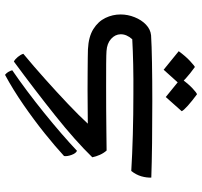

<svg xmlns="http://www.w3.org/2000/svg" viewBox="-40 -571 793 753"><g transform="rotate(-90 356.5 -194.5)"><path d="M337.9 6.3Q253.9 6.3 172.6 5.4Q91.3 4.4 36.6 2.4Q35.6 -15.6 41.5 -36.4Q47.4 -57.1 62.5 -76.2Q125 -72.3 204.6 -70.1Q284.2 -67.9 363.8 -67.9Q423.8 -67.4 479.5 -68.6Q535.2 -69.8 579.1 -72.3Q599.1 -94.7 598.6 -118.2Q598.1 -139.6 580.3 -155.5Q562.5 -171.4 532.7 -173.3Q521.5 -174.3 482.7 -174.6Q443.8 -174.8 395 -174.8Q353 -174.8 306.9 -174.6Q260.7 -174.3 217.5 -173.8Q174.3 -173.3 142.6 -172.9Q132.3 -184.6 125.7 -199.5Q119.1 -214.4 116.2 -229Q180.2 -294.9 279.3 -374Q378.4 -453.1 491.7 -536.6Q500.5 -532.2 509.8 -521Q519 -509.8 522 -499.5Q473.6 -459.5 422.6 -413.8Q371.6 -368.2 325.7 -324.7Q279.8 -281.2 248 -246.6Q275.9 -246.6 309.1 -247.1Q342.3 -247.6 380.4 -247.6Q415.5 -247.6 448.7 -247.3Q481.9 -247.1 506.3 -246.8Q530.8 -246.6 539.6 -246.1Q588.9 -243.7 618.9 -224.9Q648.9 -206.1 662.6 -177.7Q676.3 -149.4 676.3 -118.2Q676.3 -89.8 665.5 -63Q654.8 -36.1 636.5 -18.6Q618.2 -1 594.7 1.5Q557.1 3.9 487.1 5.1Q417 6.3 337.9 6.3ZM141.6 -289.1Q131.8 -293 125.5 -310.3Q119.1 -327.6 121.1 -339.8Q158.2 -374 210.2 -415.8Q262.2 -457.5 321.5 -498.5Q380.9 -539.6 439.5 -571.3Q452.6 -561 457.5 -543Q420.4 -517.6 377.2 -485.4Q334 -453.1 290.8 -418.2Q247.6 -383.3 209 -349.9Q170.4 -316.4 141.6 -289.1ZM470.2 173.3Q443.8 154.3 425 137.2Q406.2 120.1 403.3 113.3L459.5 50.8L532.2 109.9Q512.2 137.2 493.7 154.3Q475.1 171.4 470.2 173.3ZM363.3 181.6Q337.4 162.6 318.6 145.8Q299.8 128.9 296.9 121.6L352.5 59.1L425.8 118.7Q403.3 148.4 386.2 164.3Q369.1 180.2 363.3 181.6Z"/></g></svg>

Font: Harmattan Medium
Style: Regular
Weight: 500
Designer: George W. Nuss III and SIL International
Foundry: SIL International
Version: Version 4.000